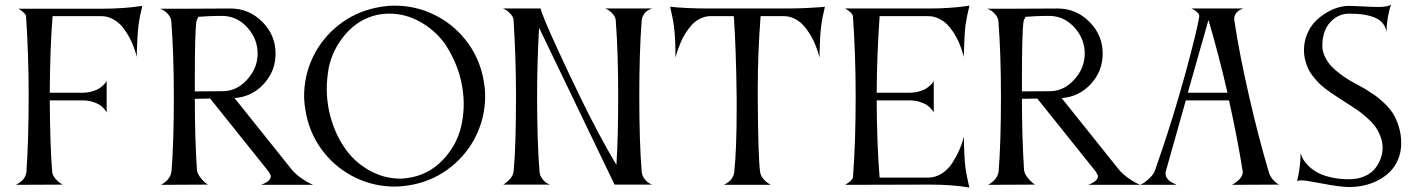

<svg xmlns="http://www.w3.org/2000/svg" viewBox="-20 -826 6314 857"><path d="M438 -787.1Q484.4 -787.1 528.6 -790.3Q572.8 -793.5 593.8 -796.9L615.2 -799.8Q603 -751 598.1 -710.9Q595.2 -689 593.3 -654.1Q591.3 -619.1 590.8 -595.7V-571.8Q589.8 -575.7 588.1 -582.3Q586.4 -588.9 579.8 -607.7Q573.2 -626.5 565.2 -643.8Q557.1 -661.1 543.7 -682.1Q530.3 -703.1 514.9 -718.3Q499.5 -733.4 477.8 -743.7Q456.1 -753.9 432.1 -753.9H214.8Q203.6 -622.1 202.1 -412.1H350.1Q373.5 -412.6 393.1 -418.5Q412.6 -424.3 423.8 -432.1Q435.1 -439.9 442.9 -447.5Q450.7 -455.1 453.1 -460.4L456.1 -465.8V-323.2Q455.1 -325.2 453.1 -328.9Q451.2 -332.5 443.4 -341.6Q435.5 -350.6 425 -357.7Q414.6 -364.7 395.5 -370.8Q376.5 -377 354 -377.9H202.1Q203.6 -171.9 212.9 -59.1Q214.4 -44.4 226.1 -30Q237.8 -15.6 249 -8.8L259.8 -2L49.8 -1Q51.8 -1.5 54.7 -2.9Q57.6 -4.4 65.7 -9.8Q73.7 -15.1 80.1 -21.2Q86.4 -27.3 91.8 -37.8Q97.2 -48.3 98.1 -60.1Q107.9 -207.5 107.9 -397Q107.9 -582.5 96.2 -753.9Q94.7 -761.7 85.9 -770Q77.1 -778.3 69.3 -782.7L61 -787.1H92.8H217.8Z M978 -754.9H952.6Q919.4 -754.9 865.7 -751Q857.4 -737.3 856 -726.1Q849.6 -673.3 849.6 -477.1V-418Q865.2 -418 907.5 -418.5Q949.7 -418.9 973.6 -418.9Q1036.1 -418.9 1083 -470.5Q1129.9 -522 1129.9 -586.9Q1129.9 -651.4 1085.4 -701.7Q1041 -752 978 -754.9ZM1145 -1Q1147 -1.5 1149.9 -2.7Q1152.8 -3.9 1160.4 -7.6Q1168 -11.2 1173.8 -15.4Q1179.7 -19.5 1184.3 -25.9Q1189 -32.2 1189 -39.1Q1189 -43.9 1181.6 -55.2Q1180.7 -56.2 1180.7 -58.1L918 -386.2L849.6 -384.8Q849.6 -212.9 858.9 -67.9Q860.4 -52.7 872.6 -36.1Q884.8 -19.5 896 -10.7L907.7 -2L697.8 -1Q699.7 -2 702.6 -3.4Q705.6 -4.9 713.4 -10.5Q721.2 -16.1 727.3 -22.7Q733.4 -29.3 739 -39.8Q744.6 -50.3 745.6 -62Q755.9 -189.9 755.9 -395Q755.9 -584 744.6 -731Q742.7 -748.5 730.2 -762.5Q717.8 -776.4 706.5 -781.7L694.8 -787.1H814L1008.8 -788.1Q1091.3 -788.1 1150.6 -728.8Q1210 -669.4 1210 -586.9Q1210 -508.3 1157.2 -451.2Q1104.5 -394 1026.9 -388.2L1285.6 -64.9Q1304.7 -44.4 1327.9 -28.6Q1351.1 -12.7 1364.7 -6.8L1377.9 -1Z M2042.5 -282.2Q2049.8 -322.3 2049.8 -360.8Q2049.8 -503.9 1965.8 -630.9Q1921.4 -691.4 1856 -728.3Q1790.5 -765.1 1718.8 -765.1Q1689.5 -765.1 1664.6 -759.8Q1581.5 -741.7 1522.7 -674.1Q1463.9 -606.4 1446.8 -521Q1438.5 -470.2 1438.5 -429.2Q1438.5 -380.9 1448.7 -331.1Q1469.7 -237.3 1516.6 -168.9Q1558.1 -106 1625 -67.4Q1691.9 -28.8 1765.6 -28.8Q1790 -28.8 1820.8 -35.2Q1907.2 -54.2 1967.5 -124Q2027.8 -193.8 2042.5 -282.2ZM1655.8 -791Q1703.6 -800.8 1741.7 -800.8Q1834 -800.8 1916.7 -761Q1999.5 -721.2 2057.6 -648.4Q2115.7 -575.7 2135.7 -482.9Q2145.5 -435.1 2145.5 -397Q2145.5 -304.7 2105.7 -221.9Q2065.9 -139.2 1993.2 -81.1Q1920.4 -22.9 1827.6 -2.9Q1779.8 6.8 1741.7 6.8Q1649.4 6.8 1566.7 -33Q1483.9 -72.8 1425.8 -145.5Q1367.7 -218.3 1347.7 -311Q1337.4 -361.3 1337.4 -397Q1337.4 -489.3 1377.2 -572Q1417 -654.8 1490 -712.9Q1563 -771 1655.8 -791Z M2891.1 -2H2723.1L2386.2 -702.1Q2377.4 -549.3 2377.4 -397Q2377.4 -192.4 2388.2 -60.1Q2389.6 -41.5 2401.4 -26.9Q2413.1 -12.2 2424.3 -6.8L2435.1 -2H2226.1Q2228 -2.9 2231 -4.9Q2233.9 -6.8 2241.5 -12.9Q2249 -19 2255.1 -25.4Q2261.2 -31.7 2266.4 -41.3Q2271.5 -50.8 2272.5 -60.1Q2283.2 -169.9 2283.2 -397Q2283.2 -559.1 2272.5 -734.9Q2271.5 -749.5 2259.8 -762.9Q2248 -776.4 2236.8 -782.2L2225.1 -788.1H2393.1Q2393.1 -781.7 2410.9 -737.8Q2428.7 -693.8 2469.7 -604.5Q2510.7 -515.1 2564.5 -403.8Q2651.4 -224.1 2731.4 -89.8Q2739.3 -217.8 2739.3 -397Q2739.3 -594.2 2728.5 -734.9Q2727.5 -749.5 2716.1 -762.9Q2704.6 -776.4 2693.4 -782.2L2682.1 -788.1H2891.1Q2889.2 -787.6 2886.2 -786.6Q2883.3 -785.6 2875.5 -781.5Q2867.7 -777.3 2861.8 -771.7Q2856 -766.1 2850.6 -756.3Q2845.2 -746.6 2844.2 -734.9Q2833.5 -596.2 2833.5 -397Q2833.5 -192.4 2844.2 -60.1Q2845.7 -41.5 2857.4 -26.9Q2869.1 -12.2 2880.4 -6.8Z M3486.3 -788.1Q3532.2 -788.1 3576.2 -790Q3620.1 -792 3641.1 -793.9L3662.1 -795.9Q3649.9 -747.1 3645 -707Q3642.1 -685.1 3640.4 -650.1Q3638.7 -615.2 3638.2 -591.8V-567.9Q3637.2 -571.8 3635.5 -578.4Q3633.8 -585 3627.2 -604.5Q3620.6 -624 3612.5 -641.6Q3604.5 -659.2 3590.8 -680.4Q3577.1 -701.7 3561.8 -717.3Q3546.4 -732.9 3524.7 -743.4Q3502.9 -753.9 3479 -753.9H3430.2H3375Q3362.3 -588.9 3362.3 -431.2V-393.1Q3363.8 -119.1 3373 -57.1Q3375 -42.5 3386.7 -28.3Q3398.4 -14.2 3409.2 -7.8L3419.9 -1H3210Q3211.9 -1.5 3214.6 -2.7Q3217.3 -3.9 3224.9 -8.8Q3232.4 -13.7 3238.5 -19.5Q3244.6 -25.4 3250.2 -35.4Q3255.9 -45.4 3257.3 -57.1Q3268.1 -158.2 3268.1 -338.9V-393.1Q3265.6 -607.9 3255.4 -753.9H3203.1H3146Q3123 -752.4 3102.5 -741.5Q3082 -730.5 3067.1 -713.9Q3052.2 -697.3 3039.8 -677.7Q3027.3 -658.2 3019.3 -638.9Q3011.2 -619.6 3005.6 -603.8Q3000 -587.9 2997.6 -578.1L2995.1 -567.9Q2995.1 -657.2 2988.3 -707Q2986.3 -724.6 2981.9 -746.8Q2977.5 -769 2974.1 -782.2L2971.2 -795.9Q3043.9 -788.1 3147 -788.1Z M4282.2 -216.8Q4283.2 -128.9 4289.1 -79.1Q4291.5 -61 4296.1 -38.3Q4300.8 -15.6 4303.7 -2L4307.1 11.2Q4233.4 -2 4130.4 -2L3752 -1Q3784.2 -20 3787.1 -33.2Q3799.3 -185.5 3799.3 -397Q3799.3 -578.6 3787.1 -753.9Q3785.6 -761.7 3776.9 -770.3Q3768.1 -778.8 3759.8 -783.2L3752 -788.1H4130.4Q4176.3 -788.1 4220.5 -791.3Q4264.6 -794.4 4286.1 -797.9L4307.1 -800.8Q4294.9 -751 4289.1 -710.9Q4286.6 -689 4284.9 -654.1Q4283.2 -619.1 4282.7 -595.7L4282.2 -571.8Q4281.2 -575.7 4279.5 -582.3Q4277.8 -588.9 4271.2 -607.7Q4264.6 -626.5 4256.8 -643.8Q4249 -661.1 4235.4 -682.1Q4221.7 -703.1 4206.3 -718.3Q4190.9 -733.4 4168.9 -743.7Q4147 -753.9 4123 -753.9H3906.2Q3894 -578.6 3893.1 -412.1H4041Q4064.9 -412.6 4084.7 -418.5Q4104.5 -424.3 4115.7 -432.1Q4127 -439.9 4134.8 -447.5Q4142.6 -455.1 4145.5 -460.4L4147.9 -465.8V-323.2Q4147 -325.2 4145 -328.9Q4143.1 -332.5 4135 -341.6Q4127 -350.6 4116.5 -357.7Q4106 -364.7 4086.7 -370.8Q4067.4 -377 4044.9 -377.9H3893.1Q3894 -182.1 3906.2 -33.2H4124Q4156.7 -33.7 4185.1 -52.5Q4213.4 -71.3 4230.5 -98.4Q4247.6 -125.5 4260 -152.3Q4272.5 -179.2 4277.3 -198.2Z M4669.9 -754.9H4644.5Q4611.3 -754.9 4557.6 -751Q4549.3 -737.3 4547.9 -726.1Q4541.5 -673.3 4541.5 -477.1V-418Q4557.1 -418 4599.4 -418.5Q4641.6 -418.9 4665.5 -418.9Q4728 -418.9 4774.9 -470.5Q4821.8 -522 4821.8 -586.9Q4821.8 -651.4 4777.3 -701.7Q4732.9 -752 4669.9 -754.9ZM4836.9 -1Q4838.9 -1.5 4841.8 -2.7Q4844.7 -3.9 4852.3 -7.6Q4859.9 -11.2 4865.7 -15.4Q4871.6 -19.5 4876.2 -25.9Q4880.9 -32.2 4880.9 -39.1Q4880.9 -43.9 4873.5 -55.2Q4872.6 -56.2 4872.6 -58.1L4609.9 -386.2L4541.5 -384.8Q4541.5 -212.9 4550.8 -67.9Q4552.2 -52.7 4564.5 -36.1Q4576.7 -19.5 4587.9 -10.7L4599.6 -2L4389.6 -1Q4391.6 -2 4394.5 -3.4Q4397.5 -4.9 4405.3 -10.5Q4413.1 -16.1 4419.2 -22.7Q4425.3 -29.3 4430.9 -39.8Q4436.5 -50.3 4437.5 -62Q4447.8 -189.9 4447.8 -395Q4447.8 -584 4436.5 -731Q4434.6 -748.5 4422.1 -762.5Q4409.7 -776.4 4398.4 -781.7L4386.7 -787.1H4505.9L4700.7 -788.1Q4783.2 -788.1 4842.5 -728.8Q4901.9 -669.4 4901.9 -586.9Q4901.9 -508.3 4849.1 -451.2Q4796.4 -394 4718.8 -388.2L4977.5 -64.9Q4996.6 -44.4 5019.8 -28.6Q5043 -12.7 5056.6 -6.8L5069.8 -1Z M5374 -736.8 5281.7 -412.1H5459Q5417 -592.8 5374 -736.8ZM5183.6 -61Q5182.6 -58.1 5182.6 -50.8Q5182.6 -39.1 5190.2 -29.1Q5197.8 -19 5206.8 -13.9Q5215.8 -8.8 5224.1 -4.9L5231.9 -1H5069.8Q5075.7 -3.9 5084.7 -9.3Q5093.8 -14.6 5111.3 -31Q5128.9 -47.4 5134.8 -64Q5195.8 -237.3 5241.7 -395Q5272.9 -502 5295.4 -589.6Q5317.9 -677.2 5325.4 -712.9Q5333 -748.5 5333 -753.9V-754.9Q5333 -762.7 5324.2 -771Q5315.4 -779.3 5306.6 -783.7L5297.9 -788.1H5529.8Q5528.3 -787.6 5525.4 -786.6Q5522.5 -785.6 5515.4 -782Q5508.3 -778.3 5502.9 -773.4Q5497.6 -768.6 5493.2 -760Q5488.8 -751.5 5488.8 -741.2Q5488.8 -740.2 5489.3 -737.8Q5489.7 -735.4 5489.7 -733.9Q5511.7 -585.9 5555.7 -395Q5595.7 -218.8 5643.6 -57.1Q5648.9 -39.6 5660.6 -25.6Q5672.4 -11.7 5681.2 -6.8L5689.9 -2L5479 -1Q5481 -2 5484.1 -3.9Q5487.3 -5.9 5495.6 -11.7Q5503.9 -17.6 5510.3 -23.7Q5516.6 -29.8 5521.7 -38.6Q5526.9 -47.4 5526.9 -56.2V-61Q5503.9 -206.1 5465.8 -377.9H5272.9Z M6074.7 -428.2Q6099.1 -413.1 6115.7 -401.6Q6132.3 -390.1 6157 -367.2Q6181.6 -344.2 6196.8 -320.8Q6211.9 -297.4 6223.1 -262.2Q6234.4 -227.1 6234.4 -187Q6234.4 -147.5 6220.5 -114.5Q6206.5 -81.5 6183.8 -59.1Q6161.1 -36.6 6130.9 -21Q6100.6 -5.4 6068.1 1.7Q6035.6 8.8 6002.4 8.8Q5962.9 8.8 5885.5 -6.1Q5808.1 -21 5789.6 -21Q5774.9 -21 5769.5 -17.1Q5783.7 -72.3 5785.6 -143.1Q5788.6 -130.9 5795.7 -117.2Q5802.7 -103.5 5819.3 -86.7Q5835.9 -69.8 5858.6 -56.9Q5881.3 -43.9 5918.7 -34.9Q5956.1 -25.9 6001.5 -25.9Q6041 -25.9 6071.5 -39.6Q6102.1 -53.2 6118.7 -75Q6135.3 -96.7 6143.3 -120.1Q6151.4 -143.6 6151.4 -167Q6151.4 -193.4 6140.9 -219.2Q6130.4 -245.1 6117.2 -262.9Q6104 -280.8 6080.6 -301.3Q6057.1 -321.8 6043.7 -331.3Q6030.3 -340.8 6005.9 -356.4Q5981.4 -372.1 5978.5 -374Q5973.1 -377.4 5954.1 -389.9Q5935.1 -402.3 5925 -408.9Q5915 -415.5 5896.2 -429.9Q5877.4 -444.3 5866.5 -455.6Q5855.5 -466.8 5841.3 -484.4Q5827.1 -502 5819.3 -518.8Q5811.5 -535.6 5805.9 -557.4Q5800.3 -579.1 5800.3 -602.1Q5800.3 -640.6 5814.5 -674.1Q5828.6 -707.5 5850.6 -730Q5872.6 -752.4 5899.7 -768.8Q5926.8 -785.2 5952.9 -792.5Q5979 -799.8 6001.5 -799.8Q6018.6 -799.8 6063.2 -797.4Q6107.9 -794.9 6128.4 -794.9Q6178.2 -794.9 6189.5 -806.2Q6170.4 -753.9 6168.5 -683.1Q6162.1 -726.6 6119.9 -745.8Q6077.6 -765.1 6002.4 -765.1Q5952.6 -765.1 5917.5 -726.8Q5882.3 -688.5 5882.3 -621.1Q5882.3 -596.2 5894.3 -572Q5906.2 -547.9 5923.1 -530Q5939.9 -512.2 5964.4 -494.1Q5988.8 -476.1 6007.1 -465.6Q6025.4 -455.1 6047.4 -443.4Q6069.3 -431.6 6074.7 -428.2Z"/></svg>

Font: Anticva
Style: Regular
Weight: 400
Version: Version 1.000